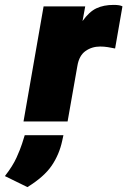

<svg xmlns="http://www.w3.org/2000/svg" viewBox="-92 -496 520 784"><path d="M4 0 86 -470H256L245 -410Q272 -448 301.5 -462Q331 -476 372 -476Q385 -476 394 -474.5Q403 -473 408 -470L378 -298Q364 -301 348.5 -303.5Q333 -306 317 -306Q283 -306 257 -287.5Q231 -269 224 -227L184 0ZM20 268 -72 223Q-40 182 -24.5 147.5Q-9 113 -2 91L9 56H167L162 79Q150 135 119 180.5Q88 226 20 268Z"/></svg>

Font: Gantari Black
Style: Italic
Weight: 900
Italic angle: -10°
Version: Version 1.000